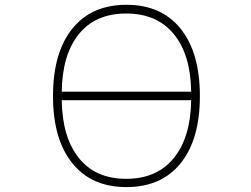

<svg xmlns="http://www.w3.org/2000/svg" viewBox="-20 -762 1040 794"><path d="M235.4 -382.8H770.5Q768.6 -536.1 698.7 -621.1Q628.9 -706.1 502 -706.1Q375 -706.1 306.2 -621.1Q237.3 -536.1 235.4 -382.8ZM235.4 -347.7Q237.3 -194.3 306.2 -108.4Q375 -22.5 502 -22.5Q628.9 -22.5 698.7 -108.4Q768.6 -194.3 770.5 -347.7ZM279.3 -86.9Q199.2 -185.5 199.2 -364.7Q199.2 -543.9 278.8 -643.1Q358.4 -742.2 502.9 -742.2Q647.5 -742.2 727.1 -643.1Q806.6 -543.9 806.6 -364.7Q806.6 -185.5 727.1 -86.9Q647.5 11.7 502.9 11.7Q358.4 11.7 279.3 -86.9Z"/></svg>

Font: GenEi Gothic M ExtraLight
Style: Regular
Weight: 200
Designer: o_tamon (Modified); [Source Han Sans]
Ryoko NISHIZUKA  (kana & ideographs); Paul D. Hunt (Latin, Greek & Cyrillic); Wenl
Version: Version 1.1a;Original Version 1.004